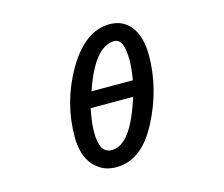

<svg xmlns="http://www.w3.org/2000/svg" viewBox="-106 -871 1211 1040"><g transform="rotate(-15 500.0 -351.0)"><path d="M297 -29Q248 -85 248 -189Q248 -383 348 -556Q451 -730 588 -730Q665 -730 708 -672Q751 -614 751 -513Q751 -327 660 -151Q569 28 424 28Q346 28 297 -29ZM424 -68Q479 -68 524.5 -129Q570 -190 610 -317H372Q356 -240 356 -187Q356 -126 373 -97Q390 -68 424 -68ZM632 -404Q643 -473 643 -510Q643 -575 629.5 -605Q616 -635 589 -635Q534 -635 487 -578Q440 -521 400 -404Z"/></g></svg>

Font: 寒蝉全圆体 Bold
Style: Regular
Weight: 700
Designer: Warren2060
      Designed by Motoya company      

      [Varela Round]
      Joe Prince(Latin component); Avraham Cornf
Foundry: ChillType
Version: Version 3.200